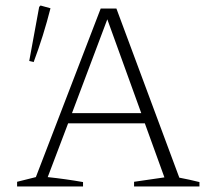

<svg xmlns="http://www.w3.org/2000/svg" viewBox="-20 -676 763 696"><path d="M630 -32Q667 -25 703 -16V0H466V-17L576 -33L505 -229H227L153 -34Q219 -27 281 -16V0H42V-17L110 -34L345 -645H402ZM241 -266H492L369 -606ZM102 -451 86 -455 122 -651 127 -656 163 -646Q138 -547 102 -451Z"/></svg>

Font: Piazzolla SC ExtraLight
Style: Regular
Weight: 200
Designer: Juan Pablo del Peral
Foundry: Huerta Tipografica
Version: Version 1.330